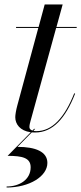

<svg xmlns="http://www.w3.org/2000/svg" viewBox="-20 -580 362 855"><path d="M116.5 165C116.5 220 66.5 250.5 9.5 250.5V255C111.5 255 191 205 191 145.5C191 95.5 138.5 74 58 74L121.5 9.5C126.5 10 131 10 136.5 10C215 10 271.5 -53 314.5 -163L310.5 -164.5C267.5 -56 212.5 4 142 4C137 4 132.5 3.5 128.5 2.5L136.5 -6H131.5L124.5 1.5C115.5 -1.5 111 -7 111 -14C111 -23 113.5 -32.5 115.5 -39.5L230 -455.5H321.5V-460H231.5L259 -560H179L152 -460H51.5V-455.5H150.5L57 -110C51.5 -90 48 -68.5 48 -58C48 -27.5 69 2.5 117 9L14 114C79 114 116.5 122.5 116.5 165Z"/></svg>

Font: Bodoni* 36pt
Style: Italic
Weight: 400
Italic angle: -13°
Version: Version 2.3